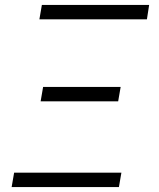

<svg xmlns="http://www.w3.org/2000/svg" viewBox="-20 -755 640 775"><path d="M139 -677 149 -735H582L573 -677ZM144 -346 154 -404H467L457 -346ZM27 0 37 -58H470L460 0Z"/></svg>

Font: Iosevka SS04 Light Extended
Style: Italic
Weight: 300
Width: 7
Italic angle: -9°
Monospace: yes
Designer: Belleve Invis
Foundry: Belleve Invis
Version: Version 19.0.0; ttfautohint (v1.8.4)